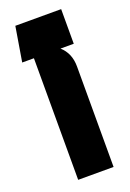

<svg xmlns="http://www.w3.org/2000/svg" viewBox="-121 -647 471 693"><g transform="rotate(-20 114.0 -300.0)"><path d="M208 -600V-467H157Q191 -437 191 -386V0H55V-467H10L32 -600Z"/></g></svg>

Font: Karantina
Style: Bold
Weight: 700
Designer: Rony Koch
Foundry: Rony Koch
Version: Version 1.000; ttfautohint (v1.8.3)